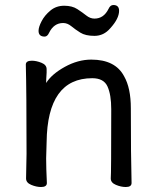

<svg xmlns="http://www.w3.org/2000/svg" viewBox="-20 -729 628 766"><path d="M481.9 17.1Q462.9 17.1 442.4 8.5Q421.9 0 421.9 -17.1Q423.8 -34.2 423.8 -293Q423.8 -351.1 408.9 -384Q394 -417 348.1 -417Q168.9 -417 166 -162.1L164.1 -97.2Q164.1 -59.1 167 1Q167 17.1 144 17.1Q125 17.1 104.5 8.5Q84 0 84 -17.1L85.9 -115.2Q85.9 -363.8 83 -471.2Q83 -486.8 106.9 -486.8Q125 -486.8 145.5 -478.5Q166 -470.2 166 -453.1V-439Q164.1 -411.1 164.1 -397.9Q186 -433.1 238.5 -462.2Q291 -491.2 344.2 -491.2Q439.9 -491.2 475.1 -424.8Q502 -377.9 502 -296.9Q502 -105 504.9 1Q504.9 17.1 481.9 17.1ZM158.2 -583Q133.8 -583 133.8 -606Q133.8 -621.1 146 -644.5Q158.2 -668 181.2 -687Q204.1 -706.1 236.1 -706.1Q268.1 -706.1 288.6 -692.6Q309.1 -679.2 324.5 -667Q339.8 -654.8 356.9 -654.8Q394 -654.8 413.1 -693.8Q419.9 -709 432.1 -709Q455.1 -709 455.1 -686Q455.1 -654.8 419.9 -616.2Q394 -585.9 356.9 -585.9Q320.8 -585.9 300.3 -598.9Q279.8 -611.8 264.4 -624.5Q249 -637.2 231.9 -637.2Q194.8 -637.2 175.8 -598.1Q168.9 -583 158.2 -583Z"/></svg>

Font: LXGW WenKai GB Screen
Style: Regular
Weight: 400
Designer: LXGW / Fontworks Inc.
Foundry: LXGW / Fontworks Inc.
Version: Version 1.321;February 19, 2024;FontCreator 14.0.0.2901 64-b